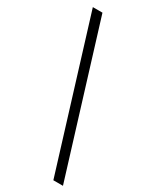

<svg xmlns="http://www.w3.org/2000/svg" viewBox="-204 -792 719 895"><g transform="rotate(30 155.0 -344.5)"><path d="M63.5 -740.2 307.6 50.8H255.9L11.7 -740.2Z"/></g></svg>

Font: Kurinto Seri
Style: Regular
Weight: 400
Designer: Kurinto was developed by Clint Goss from a range of fonts that are compatible with the SIL Open Font License Version 1.1
Foundry: Clinton F. Goss
Version: Version 2.196; July 25, 2020